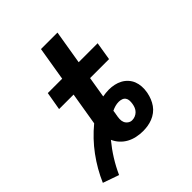

<svg xmlns="http://www.w3.org/2000/svg" viewBox="-271 -871 1095 1095"><g transform="rotate(-45 277.0 -323.5)"><path d="M51 88 -46 54Q-12 -25 39.5 -95Q91 -165 159 -221L192 -420H75L94 -530H210L244 -735H377L343 -530H496L478 -420H325L304 -293Q316 -295 328.5 -296.5Q341 -298 354 -298Q376 -298 397 -293.5Q418 -289 436.5 -279Q455 -269 469 -253.5Q483 -238 490.5 -219Q498 -200 499.5 -177.5Q501 -155 497 -134Q497 -132 496.5 -130.5Q496 -129 496 -128Q492 -108 484.5 -89.5Q477 -71 465.5 -54.5Q454 -38 437.5 -25.5Q421 -13 402 -5.5Q383 2 363.5 5Q344 8 325 8Q299 8 273.5 2.5Q248 -3 226 -15Q204 -27 187 -45.5Q170 -64 160 -87Q127 -47 99.5 -3Q72 41 51 88ZM325 -80Q338 -80 350 -85Q362 -90 371 -99Q380 -108 385 -120Q390 -132 392 -145Q394 -157 393.5 -169.5Q393 -182 386.5 -191.5Q380 -201 368.5 -205Q357 -209 345 -209Q330 -209 315.5 -205Q301 -201 287 -194L286 -183Q285 -182 285 -180.5Q285 -179 285 -177L284 -173Q284 -171 283.5 -169.5Q283 -168 283 -167Q280 -152 279 -137Q278 -122 283 -109.5Q288 -97 299.5 -88.5Q311 -80 325 -80Z"/></g></svg>

Font: Iosevka Curly Slab XBdExObl
Style: Regular
Weight: 800
Width: 7
Italic angle: -9°
Monospace: yes
Designer: Belleve Invis
Foundry: Belleve Invis
Version: Version 11.1.0; ttfautohint (v1.8.3)